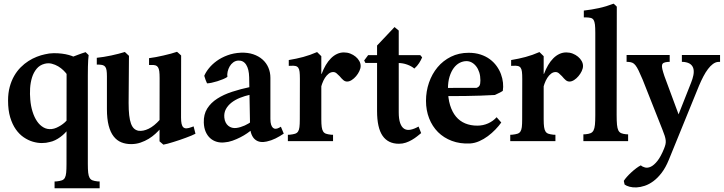

<svg xmlns="http://www.w3.org/2000/svg" viewBox="-20 -769 3943 1046"><path d="M342.8 -366.2Q336.9 -374.5 325 -386.2Q313 -397.9 297.1 -407.5Q281.2 -417 262.2 -421.9Q243.2 -426.8 222.7 -421.4Q196.3 -414.6 179.7 -394.5Q163.1 -374.5 154.5 -347.2Q146 -319.8 144 -288.1Q142.1 -256.3 145 -226.1Q147.9 -190.4 157.5 -160.2Q167 -129.9 181.9 -108.2Q196.8 -86.4 216.8 -75Q236.8 -63.5 261.2 -65.9Q274.9 -67.4 287.8 -73.2Q300.8 -79.1 312.3 -86.4Q323.7 -93.8 332.8 -102.1Q341.8 -110.4 348.1 -117.2V-90.3Q347.7 -79.6 347.7 -70.6Q347.7 -61.5 347.7 -59.1Q341.3 -51.8 331.3 -41.7Q321.3 -31.7 308.3 -22.2Q295.4 -12.7 280.5 -5.4Q265.6 2 250 4.9Q231.9 10.3 208 10.3Q184.1 10.3 158.9 2.9Q133.8 -4.4 109.6 -20.8Q85.4 -37.1 66.4 -64Q47.4 -90.8 35.6 -129.6Q23.9 -168.5 23.9 -221.2Q23.9 -262.2 33 -295.7Q42 -329.1 57.4 -355.7Q72.8 -382.3 92.8 -402.3Q112.8 -422.4 135 -436.5Q157.2 -450.7 180.4 -459.7Q203.6 -468.8 224.6 -473.1Q248 -479 272 -479.2Q295.9 -479.5 317.1 -476.8Q338.4 -474.1 354.7 -469.5Q371.1 -464.8 379.4 -460.9Q385.7 -463.4 391.8 -465.6Q397.9 -467.8 403.8 -470.2Q414.6 -474.1 426 -478.3Q437.5 -482.4 446.3 -484.9L462.9 -468.8Q461.4 -456.5 460.4 -441.2Q459.5 -425.8 459 -405Q458.5 -384.3 458.5 -356.7Q458.5 -329.1 458.5 -291.5V124Q458.5 153.8 460.4 171.6Q462.4 189.5 468 199.5Q473.6 209.5 483.9 213.4Q494.1 217.3 511.2 219.2L522.9 219.7V256.8H277.3V219.7L288.6 219.2Q306.6 217.3 317.4 213.4Q328.1 209.5 333.5 199.5Q338.9 189.5 340.6 171.6Q342.3 153.8 342.3 124.5Z M792 -452.1Q809.1 -454.1 829.6 -458Q850.1 -461.9 871.1 -466.8Q892.1 -471.7 911.4 -476.8Q930.7 -481.9 944.3 -486.8Q945.3 -486.3 948.7 -483.2Q952.1 -480 956.1 -476.6Q960 -473.1 963.1 -470.2Q966.3 -467.3 966.8 -466.8L966.3 -128.9Q966.3 -107.9 969.2 -94.7Q972.2 -81.5 978.8 -75.4Q985.4 -69.3 996.6 -69.8Q1007.8 -70.3 1024.4 -76.7L1034.7 -80.6L1044.9 -40.5Q1037.1 -36.1 1023.4 -30.5Q1009.8 -24.9 993.4 -18.8Q977.1 -12.7 959.2 -6.6Q941.4 -0.5 924.6 4.6Q907.7 9.8 893.6 13.7Q879.4 17.6 870.1 19L849.1 1L849.6 -343.8Q849.6 -366.7 847.7 -380.9Q845.7 -395 840.6 -402.8Q835.4 -410.6 826.7 -413.1Q817.9 -415.5 803.7 -415H792ZM507.3 -454.1Q525.4 -456.1 545.7 -459.2Q565.9 -462.4 586.2 -466.8Q606.4 -471.2 625.7 -476.1Q645 -481 660.2 -485.8L682.6 -464.8L680.7 -208Q680.7 -168.9 683.8 -141.4Q687 -113.8 693.6 -95.7Q700.2 -77.6 710.4 -68.4Q720.7 -59.1 734.9 -56.6Q759.8 -53.2 789.8 -67.6Q819.8 -82 851.6 -117.7L853 -66.9Q842.3 -54.7 826.4 -40Q810.5 -25.4 790.3 -12.9Q770 -0.5 745.8 7.8Q721.7 16.1 694.3 16.1Q665 16.1 640.9 6.3Q616.7 -3.4 599.1 -25.9Q581.5 -48.3 572 -85Q562.5 -121.6 562.5 -174.8V-353Q562.5 -373.5 560.5 -385.7Q558.6 -397.9 553.5 -404.8Q548.3 -411.6 540 -414.1Q531.7 -416.5 519 -417H507.3Z M1092.8 -356Q1101.1 -376 1118.2 -397.2Q1135.3 -418.5 1160.4 -436.8Q1185.5 -455.1 1218.8 -467.5Q1252 -480 1292 -481.9Q1329.6 -483.4 1359.4 -473.4Q1389.2 -463.4 1410.2 -444.8Q1431.2 -426.3 1442.1 -400.6Q1453.1 -375 1453.1 -345.2V-121.1Q1453.1 -101.6 1457 -89.8Q1460.9 -78.1 1467.3 -72.5Q1473.6 -66.9 1482.2 -67.4Q1490.7 -67.9 1500 -72.8L1510.3 -78.6L1525.9 -41Q1503.4 -25.9 1480.7 -14.6Q1458 -3.4 1433.1 2Q1415 6.3 1398.7 3.9Q1382.3 1.5 1369.9 -8.8Q1357.4 -19 1350.1 -37.4Q1342.8 -55.7 1342.3 -82.5L1337.4 -348.1Q1336.4 -392.6 1321 -416.5Q1305.7 -440.4 1277.8 -439Q1262.7 -438 1250.7 -429.2Q1238.8 -420.4 1231.2 -407.2Q1223.6 -394 1220.2 -378.9Q1216.8 -363.8 1218.8 -350.1Q1210 -343.8 1195.1 -337.6Q1180.2 -331.5 1164.1 -326.4Q1147.9 -321.3 1132.6 -318.1Q1117.2 -314.9 1107.9 -314.9Q1104.5 -321.8 1099.9 -334Q1095.2 -346.2 1092.8 -356ZM1342.3 -252.9Q1314 -246.6 1287.6 -236.1Q1261.2 -225.6 1241.5 -210.2Q1221.7 -194.8 1210.7 -174.6Q1199.7 -154.3 1202.1 -128.4Q1203.6 -112.8 1209.5 -101.6Q1215.3 -90.3 1224.1 -83.3Q1232.9 -76.2 1244.1 -73.2Q1255.4 -70.3 1267.1 -71.8Q1278.8 -73.2 1290.8 -76.9Q1302.7 -80.6 1313.5 -85.4Q1324.2 -90.3 1333.5 -95.9Q1342.8 -101.6 1349.6 -106.4L1356.4 -64.9Q1344.2 -55.2 1326.9 -43.2Q1309.6 -31.2 1289.1 -20.8Q1268.6 -10.3 1246.3 -2.4Q1224.1 5.4 1202.6 6.8Q1180.7 9.3 1160.6 3.4Q1140.6 -2.4 1125.2 -16.1Q1109.9 -29.8 1100.6 -51Q1091.3 -72.3 1090.3 -101.1Q1088.9 -145.5 1108.6 -177.2Q1128.4 -209 1163.3 -231.4Q1198.2 -253.9 1244.6 -269Q1291 -284.2 1342.3 -294.9Z M1730.5 -119.1Q1730.5 -92.8 1732.7 -77.1Q1734.9 -61.5 1740.5 -52.7Q1746.1 -43.9 1756.1 -40.5Q1766.1 -37.1 1782.7 -35.2L1794.4 -34.7V0H1548.3V-34.7L1559.6 -35.2Q1577.1 -37.1 1587.6 -40.5Q1598.1 -43.9 1603.8 -52.5Q1609.4 -61 1611.3 -76.4Q1613.3 -91.8 1613.3 -118.2L1613.8 -338.9Q1613.8 -363.3 1612.1 -377.7Q1610.4 -392.1 1605 -399.7Q1599.6 -407.2 1590.1 -409.4Q1580.6 -411.6 1564.5 -410.6L1553.2 -410.2V-441.9Q1594.7 -448.7 1632.1 -458.7Q1669.4 -468.8 1707.5 -485.4L1730.5 -462.9ZM1732.4 -366.7Q1742.2 -393.1 1754.9 -414.6Q1767.6 -436 1783 -451.4Q1798.3 -466.8 1816.2 -475.1Q1834 -483.4 1853.5 -483.4Q1872.1 -483.4 1888.4 -477.1Q1904.8 -470.7 1917.5 -460.2Q1930.2 -449.7 1937.5 -436.5Q1944.8 -423.3 1944.8 -409.7Q1944.8 -396.5 1937.7 -381.6Q1930.7 -366.7 1919.9 -354Q1909.2 -341.3 1896.2 -333Q1883.3 -324.7 1871.1 -324.7Q1859.9 -324.7 1850.6 -332.5Q1841.3 -340.3 1830.1 -354Q1821.8 -362.8 1813.5 -369.6Q1805.2 -376.5 1795.4 -376.5Q1782.2 -376.5 1770.8 -367.7Q1759.3 -358.9 1750.2 -344.7Q1741.2 -330.6 1734.6 -312Q1728 -293.5 1724.6 -274.4L1717.8 -366.2Z M2034.2 -521 2129.4 -621.6 2152.3 -602.5V-157.2Q2152.3 -120.1 2160.2 -98.1Q2168 -76.2 2182.1 -67.4Q2196.3 -58.6 2216.1 -62.3Q2235.8 -65.9 2260.3 -79.6L2274.4 -43.9Q2265.1 -36.1 2252.4 -26.1Q2239.7 -16.1 2224.4 -7.1Q2209 2 2191.2 8.1Q2173.3 14.2 2153.3 14.2Q2094.2 14.2 2064.2 -29.3Q2034.2 -72.8 2034.2 -164.1ZM2269.5 -468.8 2279.8 -456.5Q2273.9 -441.9 2263.4 -425.5Q2252.9 -409.2 2237.3 -395.5Q2221.7 -408.7 2198 -417.2Q2174.3 -425.8 2147.9 -425.8L1970.7 -426.3L1963.9 -439.5L1985.8 -468.8Z M2407.2 -290 2577.6 -290.5Q2587.9 -294.9 2592.5 -303Q2597.2 -311 2597.2 -331.1Q2597.2 -355 2591.1 -374.3Q2585 -393.6 2574.5 -407.2Q2564 -420.9 2550.3 -428.5Q2536.6 -436 2521.5 -436Q2502.4 -436 2484.4 -426.8Q2466.3 -417.5 2452.1 -398.7Q2438 -379.9 2429.2 -351.6Q2420.4 -323.2 2420.4 -285.2Q2420.4 -233.9 2431.9 -196.3Q2443.4 -158.7 2464.1 -133.8Q2484.9 -108.9 2514.4 -96.7Q2543.9 -84.5 2580.1 -84.5Q2611.8 -84.5 2639.4 -96.9Q2667 -109.4 2685.5 -130.4L2710.9 -101.6Q2697.8 -83 2679 -63.5Q2660.2 -43.9 2637.9 -27.3Q2615.7 -10.7 2590.8 0.2Q2565.9 11.2 2540 12.7Q2485.8 15.1 2441.7 -1.5Q2397.5 -18.1 2366.2 -49.3Q2335 -80.6 2317.9 -124.3Q2300.8 -168 2300.8 -219.7Q2300.8 -271.5 2317.1 -318.8Q2333.5 -366.2 2363.5 -402.3Q2393.6 -438.5 2436.8 -460Q2480 -481.4 2533.2 -481.4Q2569.3 -481.4 2598.1 -471.9Q2627 -462.4 2648.7 -446.3Q2670.4 -430.2 2685.5 -409.2Q2700.7 -388.2 2709.2 -365Q2717.8 -341.8 2720.2 -318.4Q2722.7 -294.9 2719.2 -273.9Q2715.8 -271.5 2710 -268.3Q2704.1 -265.1 2697.8 -262Q2691.4 -258.8 2685.5 -256.1Q2679.7 -253.4 2675.8 -251.5Q2639.2 -249.5 2597.7 -248Q2556.2 -246.6 2518.1 -246.1Q2480 -245.6 2449.7 -245.6Q2419.4 -245.6 2405.3 -245.6Z M2941.9 -119.1Q2941.9 -92.8 2944.1 -77.1Q2946.3 -61.5 2951.9 -52.7Q2957.5 -43.9 2967.5 -40.5Q2977.5 -37.1 2994.1 -35.2L3005.9 -34.7V0H2759.8V-34.7L2771 -35.2Q2788.6 -37.1 2799.1 -40.5Q2809.6 -43.9 2815.2 -52.5Q2820.8 -61 2822.8 -76.4Q2824.7 -91.8 2824.7 -118.2L2825.2 -338.9Q2825.2 -363.3 2823.5 -377.7Q2821.8 -392.1 2816.4 -399.7Q2811 -407.2 2801.5 -409.4Q2792 -411.6 2775.9 -410.6L2764.6 -410.2V-441.9Q2806.2 -448.7 2843.5 -458.7Q2880.9 -468.8 2918.9 -485.4L2941.9 -462.9ZM2943.8 -366.7Q2953.6 -393.1 2966.3 -414.6Q2979 -436 2994.4 -451.4Q3009.8 -466.8 3027.6 -475.1Q3045.4 -483.4 3064.9 -483.4Q3083.5 -483.4 3099.9 -477.1Q3116.2 -470.7 3128.9 -460.2Q3141.6 -449.7 3148.9 -436.5Q3156.2 -423.3 3156.2 -409.7Q3156.2 -396.5 3149.2 -381.6Q3142.1 -366.7 3131.3 -354Q3120.6 -341.3 3107.7 -333Q3094.7 -324.7 3082.5 -324.7Q3071.3 -324.7 3062 -332.5Q3052.7 -340.3 3041.5 -354Q3033.2 -362.8 3024.9 -369.6Q3016.6 -376.5 3006.8 -376.5Q2993.7 -376.5 2982.2 -367.7Q2970.7 -358.9 2961.7 -344.7Q2952.6 -330.6 2946 -312Q2939.5 -293.5 2936 -274.4L2929.2 -366.2Z M3339.4 -143.1Q3339.4 -109.9 3341.3 -89.8Q3343.3 -69.8 3348.6 -58.8Q3354 -47.9 3364.3 -43.5Q3374.5 -39.1 3390.6 -37.6L3401.9 -37.1V0H3158.2V-37.1L3169.9 -37.6Q3187 -39.1 3197.5 -43.5Q3208 -47.9 3213.6 -58.8Q3219.2 -69.8 3221.2 -89.6Q3223.1 -109.4 3223.1 -141.6V-590.3Q3223.1 -618.7 3221.2 -635Q3219.2 -651.4 3213.9 -660.2Q3208.5 -668.9 3198.2 -671.4Q3188 -673.8 3171.9 -674.3H3160.6V-711.4Q3203.6 -716.3 3242.9 -724.9Q3282.2 -733.4 3322.8 -749Q3323.7 -748.5 3326.4 -746.1Q3329.1 -743.7 3332 -741Q3335 -738.3 3337.4 -735.8Q3339.8 -733.4 3340.3 -732.4Z M3628.4 -469.2V-432.1L3616.7 -431.6Q3603.5 -430.2 3596.2 -426.8Q3588.9 -423.3 3586.9 -415Q3585 -406.7 3588.4 -392.3Q3591.8 -377.9 3599.6 -354.5L3676.8 -146L3745.1 -318.8Q3753.4 -339.4 3757.3 -358.4Q3761.2 -377.4 3758.1 -392.8Q3754.9 -408.2 3742.7 -418.5Q3730.5 -428.7 3706.1 -431.6L3694.8 -432.1V-469.2H3902.8V-432.1L3891.1 -431.6Q3877.4 -430.2 3863.8 -420.2Q3850.1 -410.2 3837.2 -393.1Q3824.2 -376 3812 -352.8Q3799.8 -329.6 3788.1 -301.8L3623.5 102.1Q3606.4 144 3584.7 172.4Q3563 200.7 3539.6 218Q3516.1 235.4 3492.4 243.2Q3468.8 251 3447.8 252Q3426.8 252.9 3409.7 248.3Q3392.6 243.7 3382.8 236.3Q3381.8 232.4 3380.6 226.6Q3379.4 220.7 3378.4 216.3Q3384.8 206.1 3395.8 193.8Q3406.7 181.6 3419.7 169.7Q3432.6 157.7 3446.3 147.5Q3460 137.2 3471.2 131.8Q3480.5 140.1 3494.6 143.6Q3508.8 147 3525.6 139.2Q3542.5 131.3 3561 108.4Q3579.6 85.4 3597.7 41Q3603 27.8 3605.5 17.1Q3607.9 6.3 3606.7 -4.6Q3605.5 -15.6 3601.3 -29.1Q3597.2 -42.5 3589.4 -61.5L3481 -335.4Q3468.3 -365.7 3459.2 -384.3Q3450.2 -402.8 3442.1 -413.1Q3434.1 -423.3 3425.5 -427Q3417 -430.7 3405.3 -431.6L3393.6 -432.1V-469.2Z"/></svg>

Font: Varendra
Style: Regular
Weight: 700
Designer: Jacob Thomas
Foundry: Bangla Type Foundry
Version: Version 1.008